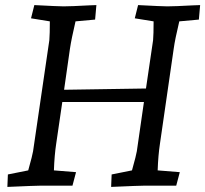

<svg xmlns="http://www.w3.org/2000/svg" viewBox="-20 -730 807 755"><path d="M419 -44 499 -60Q516 -121 518 -135L546 -329H225L201 -165Q194 -119 192 -60L279 -53L265 0H143Q122 0 9 5L11 -44L91 -60Q108 -121 110 -135L174 -572Q176 -596 176 -646L102 -658L115 -710Q210 -705 230 -705Q258 -705 332 -709L359 -710L354 -653L277 -646Q261 -578 255 -538L232 -377L554 -382L582 -572Q584 -594 584 -646L510 -658L523 -710Q618 -705 638 -705Q666 -705 740 -709L767 -710L762 -653L685 -646Q668 -575 663 -538L609 -165Q602 -119 600 -60L687 -53L673 0H551Q530 0 417 5Z"/></svg>

Font: Andada Pro
Style: Italic
Weight: 400
Italic angle: -7°
Designer: Carolina Giovagnoli
Foundry: Huerta Tipografica
Version: Version 3.005; ttfautohint (v1.8.4)